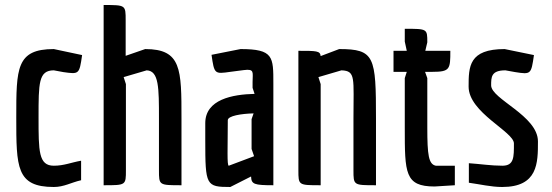

<svg xmlns="http://www.w3.org/2000/svg" viewBox="-20 -740 2204 767"><path d="M233 -452C296 -443 297 -443 308 -520L195 -544C45 -544 45 -467 45 -271C45 -72 45 7 195 7C236 7 264 -11 304 -20V-98C264 -91 236 -78 195 -78C134 -78 134 -136 134 -271C134 -408 134 -459 195 -459Z M483 -404 474 -432 566 -459C615 -457 615 -389 615 -267V-60C615 0 615 0 705 0V-266C705 -464 705 -544 560 -544L482 -517V-659C482 -720 482 -720 394 -720V0C483 0 483 0 483 -60Z M989 -389 997 -365C909 -363 800 -343 800 -248V-179C800 1 803 7 900 7L983 -35C984 -4 995 0 1072 0V-406C1072 -513 1073 -544 941 -544L825 -521C836 -444 837 -444 900 -453L954 -460C998 -466 989 -450 989 -413ZM985 -145 995 -116C895 -78 894 -78 894 -78C890 -78 889 -96 889 -128L890 -260C890 -277 944 -286 993 -287L985 -264Z M1261 -404 1252 -432 1344 -459C1402 -457 1392 -428 1392 -267V-60C1392 0 1392 0 1482 0V-266C1482 -514 1477 -544 1335 -544L1261 -516C1259 -537 1244 -537 1172 -537V-60C1172 0 1172 0 1261 0Z M1687 -571C1687 -625 1687 -625 1597 -625V-574L1605 -537H1552V-453H1605L1597 -428V-230C1597 -49 1597 5 1716 5L1797 0V-78H1721C1692 -84 1687 -121 1687 -230V-428L1678 -453H1707C1778 -453 1779 -464 1779 -537H1679Z M2038 -452C2101 -442 2102 -443 2113 -520L1996 -544C1853 -544 1852 -474 1852 -394C1852 -290 2033 -214 2033 -167C2033 -113 2034 -78 1987 -78C1942 -78 1898 -85 1853 -88V-10C1897 -4 1942 7 1986 7C2129 7 2129 -89 2129 -175C2129 -278 1942 -344 1942 -399C1942 -432 1942 -459 1999 -459Z"/></svg>

Font: Economica
Style: Bold
Weight: 700
Designer: Vicente Lamonaca
Foundry: Vicente Lamonaca
Version: Version 1.100